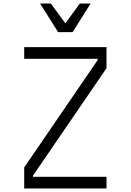

<svg xmlns="http://www.w3.org/2000/svg" viewBox="-20 -1067 740 1087"><path d="M117 0V-119L533 -727V-734H117V-800H583V-681L167 -73V-66H583V0ZM493 -1047 391 -885H309L207 -1047H268L350 -935L432 -1047Z"/></svg>

Font: Martian Mono ExtraLight
Style: Regular
Weight: 200
Monospace: yes
Designer: Roman Shamin
Foundry: Evil Martians
Version: Version 1.000; ttfautohint (v1.8.4.7-5d5b)